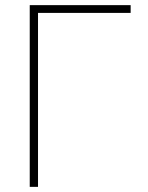

<svg xmlns="http://www.w3.org/2000/svg" viewBox="-20 -727 575 747"><path d="M488.3 -676.8H127.9V0H95.7V-707H488.3Z"/></svg>

Font: Pretendard JP Thin
Style: Regular
Weight: 100
Designer: Base glyphs from Inter by Rasmus Andersson; Hangeul glyphs from Noto Sans CJK(Source Han Sans) by Jang Soo-young and Kan
Foundry: Kil Hyung-jin
Version: Version 1.309